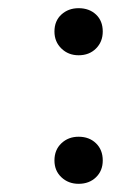

<svg xmlns="http://www.w3.org/2000/svg" viewBox="-20 -437 330 469"><path d="M172 12Q147 12 130 -4Q113 -20 113 -45Q113 -71 130 -87Q147 -103 172 -103Q198 -103 214.5 -87Q231 -71 231 -45Q231 -20 214.5 -4Q198 12 172 12ZM172 -302Q147 -302 130 -318.5Q113 -335 113 -360Q113 -386 130 -401.5Q147 -417 172 -417Q198 -417 214.5 -401.5Q231 -386 231 -360Q231 -335 214.5 -318.5Q198 -302 172 -302Z"/></svg>

Font: Junicode VF
Style: Regular
Weight: 400
Designer: Peter S. Baker
Version: Version 2.213